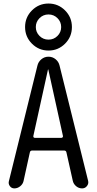

<svg xmlns="http://www.w3.org/2000/svg" viewBox="-20 -1045 540 1065"><path d="M199.2 -845.7Q219.7 -825.2 249 -825.2Q278.3 -825.2 298.8 -845.7Q319.3 -866.2 319.3 -895Q319.3 -923.8 298.8 -944.3Q278.3 -964.8 249 -964.8Q219.7 -964.8 199.2 -944.3Q178.7 -923.8 178.7 -895Q178.7 -866.2 199.2 -845.7ZM157.2 -987.3Q195.3 -1025.4 249 -1025.4Q302.7 -1025.4 340.8 -987.3Q378.9 -949.2 378.9 -895Q378.9 -840.8 340.8 -802.7Q302.7 -764.6 249 -764.6Q195.3 -764.6 157.2 -802.7Q119.1 -840.8 119.1 -895Q119.1 -949.2 157.2 -987.3ZM246.1 -659.2 165 -291Q164.1 -286.1 166.5 -283.2Q168.9 -280.3 173.8 -280.3H320.3Q324.2 -280.3 327.1 -283.2Q330.1 -286.1 329.1 -291L248 -659.2Q248 -660.2 247.1 -660.2Q246.1 -660.2 246.1 -659.2ZM59.6 0Q43.9 0 34.7 -12.7Q25.4 -25.4 29.3 -40L187.5 -680.7Q192.4 -702.1 209.5 -716.3Q226.6 -730.5 249 -730.5Q271.5 -730.5 288.6 -716.3Q305.7 -702.1 310.5 -680.7L468.8 -42Q472.7 -26.4 462.4 -13.2Q452.1 0 435.5 0Q417 0 402.3 -12.2Q387.7 -24.4 383.8 -42L348.6 -199.2Q346.7 -210 335.9 -210H158.2Q147.5 -210 145.5 -199.2L110.4 -40Q106.4 -23.4 91.8 -11.7Q77.1 0 59.6 0Z"/></svg>

Font: Rounded-X Mgen+ 1m regular
Style: Regular
Weight: 400
Designer: [Source Han Sans]
Ryoko NISHIZUKA  (kana & ideographs); Paul D. Hunt (Latin, Greek & Cyrillic); Wenlong ZHANG  (bopomofo
Version: Version 1.059.20150602